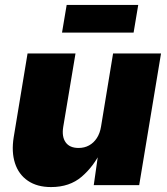

<svg xmlns="http://www.w3.org/2000/svg" viewBox="-20 -758 683 786"><path d="M189 7.8Q131.8 7.8 94 -18.1Q56.2 -43.9 41.3 -90.1Q26.4 -136.2 36.1 -196.3L92.8 -539.1H289.1L238.8 -238.3Q232.4 -198.2 248.8 -175.3Q265.1 -152.3 301.8 -152.3Q325.7 -152.3 344.7 -162.8Q363.8 -173.3 376.5 -192.9Q389.2 -212.4 393.6 -239.7L442.9 -539.1H639.2L549.8 0H363.8L383.8 -140.1H394Q363.8 -77.1 314.5 -34.7Q265.1 7.8 189 7.8ZM545.9 -737.8 526.9 -624.5H233.9L252.9 -737.8Z"/></svg>

Font: Inter 18pt Black
Style: Italic
Weight: 900
Italic angle: -9.3988°
Designer: Rasmus Andersson
Foundry: rsms
Version: Version 4.001;git-66647c0bb